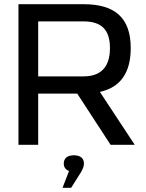

<svg xmlns="http://www.w3.org/2000/svg" viewBox="-20 -690 697 915"><path d="M378 -670H68V0H162V-244H348L507 0H622L456 -252C555 -274 603 -344 603 -461C603 -606 527 -670 378 -670ZM162 -326V-588H378C461 -588 504 -551 504 -461C504 -373 463 -326 378 -326ZM278 205H319L367 129C376 112 380 102 380 90V89C380 65 364 50 332 50C300 50 284 65 284 89V90C284 107 293 119 309 125Z"/></svg>

Font: LT Wave Alt
Style: Regular
Weight: 400
Designer: Daniel Lyons
Version: Version 2.5 (Glyphs App)